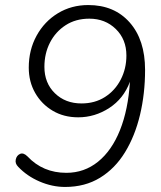

<svg xmlns="http://www.w3.org/2000/svg" viewBox="-20 -733 640 761"><path d="M238 8Q187 8 137 -13.5Q87 -35 52 -72Q39 -85 42.5 -101Q46 -117 59.5 -123Q73 -129 89 -113Q150 -48 243 -48Q314 -48 368.5 -92Q423 -136 455.5 -217Q488 -298 495 -409Q470 -342 413 -305Q356 -268 290 -268Q233 -268 189 -294Q145 -320 119.5 -364.5Q94 -409 94 -465Q94 -535 125 -591.5Q156 -648 209.5 -680.5Q263 -713 330 -713Q433 -713 494 -644Q555 -575 555 -456Q555 -362 535 -278Q515 -194 475.5 -129.5Q436 -65 376.5 -28.5Q317 8 238 8ZM303 -323Q356 -323 396 -348.5Q436 -374 458.5 -417.5Q481 -461 481 -513Q481 -577 439 -618Q397 -659 334 -659Q280 -659 240 -633Q200 -607 178 -564Q156 -521 156 -468Q156 -404 197.5 -363.5Q239 -323 303 -323Z"/></svg>

Font: Nunito Light
Style: Italic
Weight: 300
Italic angle: -9°
Designer: Vernon Adams
Foundry: Vernon Adams
Version: Version 3.601; ttfautohint (v1.8.2.53-6de2)